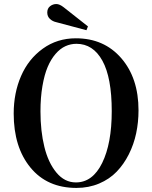

<svg xmlns="http://www.w3.org/2000/svg" viewBox="-20 -901 744 938"><path d="M46.9 -346.2Q46.9 -446.8 83 -529.8Q119.1 -612.8 189.2 -663.3Q259.3 -713.9 350.6 -713.9Q488.3 -713.9 572.5 -616.7Q656.7 -519.5 656.7 -361.8Q656.7 -304.2 645.3 -250Q633.8 -195.8 609.4 -147.2Q585 -98.6 550 -62.3Q515.1 -25.9 464.4 -4.4Q413.6 17.1 353.5 17.1Q210.4 17.1 128.7 -82.5Q46.9 -182.1 46.9 -346.2ZM177.7 -356.9Q177.7 -260.7 196.8 -183.3Q215.8 -106 255.6 -57.9Q295.4 -9.8 350.6 -9.8Q432.6 -9.8 479.2 -105Q525.9 -200.2 525.9 -357.9Q525.9 -522 480.2 -604.5Q434.6 -687 353.5 -687Q325.2 -687 299.6 -675.3Q273.9 -663.6 251.5 -637.7Q229 -611.8 212.9 -574Q196.8 -536.1 187.3 -480.5Q177.7 -424.8 177.7 -356.9ZM210.9 -839.8Q210.9 -859.9 224.6 -870.6Q238.3 -881.3 255.4 -881.3Q271 -881.3 291.5 -865.2L409.7 -772L402.3 -753.4L255.4 -792.5Q236.8 -796.4 223.9 -808.6Q210.9 -820.8 210.9 -839.8Z"/></svg>

Font: Vidaloka
Style: Regular
Weight: 400
Designer: Cyreal (www.cyreal.org)
Foundry: Cyreal (www.cyreal.org)
Version: Version 1.011